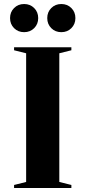

<svg xmlns="http://www.w3.org/2000/svg" viewBox="-20 -935 425 955"><path d="M30 0ZM50 -685V-700H335V-685L275 -670V-30L335 -15V0H50V-15L110 -30V-670ZM30 -845Q30 -875 50 -895Q70 -915 100 -915Q130 -915 150 -895Q170 -875 170 -845Q170 -815 150 -795Q130 -775 100 -775Q70 -775 50 -795Q30 -815 30 -845ZM215 -845Q215 -875 235 -895Q255 -915 285 -915Q315 -915 335 -895Q355 -875 355 -845Q355 -815 335 -795Q315 -775 285 -775Q255 -775 235 -795Q215 -815 215 -845Z"/></svg>

Font: Yeseva One
Style: Regular
Weight: 400
Designer: Jovanny Lemonad
Foundry: Jovanny Lemonad
Version: Version 2.001; ttfautohint (v0.91) -l 8 -r 50 -G 200 -x 0 -w